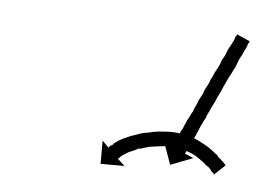

<svg xmlns="http://www.w3.org/2000/svg" viewBox="-30 -448 364 263"><g transform="rotate(5 152.5 -316.0)"><path d="M304 -403Q303 -402 302.5 -400.5Q302 -399 302 -398Q301 -396 300 -394Q299 -392 298 -390Q297 -387 295.5 -384.5Q294 -382 293 -380Q292 -377 290.5 -373.5Q289 -370 288 -367Q286 -364 284.5 -360.5Q283 -357 281 -354Q277 -345 274 -339Q273 -336 271 -332Q269 -328 267 -324Q266 -321 264 -317Q262 -313 260 -309Q259 -306 257 -302.5Q255 -299 254 -295Q252 -292 250.5 -288.5Q249 -285 247 -281Q246 -278 244.5 -275Q243 -272 242 -269Q241 -267 239.5 -264.5Q238 -262 237 -259Q236 -257 235 -255Q234 -253 233 -251Q233 -250 232 -248.5Q231 -247 231 -246Q230 -245 230 -244L242 -239L211 -227L200 -258L212 -253Q212 -253 213 -254Q213 -256 214 -257Q215 -258 215 -260Q216 -262 219 -267Q220 -270 221 -272.5Q222 -275 224 -278Q225 -281 226.5 -284Q228 -287 229 -290Q231 -293 232.5 -296.5Q234 -300 236 -303Q237 -307 239 -310.5Q241 -314 242 -318Q244 -322 246 -325.5Q248 -329 249 -333Q251 -337 253 -340.5Q255 -344 256 -348Q258 -351 259.5 -355Q261 -359 263 -362Q265 -366 266.5 -369Q268 -372 269 -376Q271 -379 272.5 -382Q274 -385 275 -388Q276 -391 277.5 -393.5Q279 -396 280 -398Q281 -400 282 -402Q283 -404 284 -406Q284 -407 284.5 -408.5Q285 -410 286 -411Q287 -413 287 -413L305 -405Q304 -404 304 -403ZM271 -221Q271 -221 271 -221Q271 -221 271 -221Q271 -221 271 -221Q271 -221 271 -221Q269 -222 267 -224Q267 -224 267 -224Q267 -224 268 -224Q268 -224 268 -224Q268 -224 268 -224Q265 -227 262 -230Q262 -230 262 -229.5Q262 -229 262 -229Q262 -229 262 -229Q262 -229 262 -229Q259 -232 254 -236Q254 -236 254 -236Q254 -236 254 -236Q255 -236 255 -235.5Q255 -235 255 -235Q250 -239 245 -242Q245 -242 245 -242Q245 -242 245 -242Q245 -242 245 -242Q245 -242 245 -242Q240 -245 234 -247Q234 -247 234 -247Q234 -247 234 -247Q234 -247 234 -247Q234 -247 234 -247Q228 -249 221 -251Q221 -251 221 -251Q221 -251 221 -251Q222 -251 222 -251Q222 -251 222 -251Q215 -252 208 -252Q208 -252 208 -252Q208 -252 208 -252Q208 -252 208.5 -252Q209 -252 209 -252Q201 -252 194 -251Q194 -251 194 -251Q194 -251 194 -251Q194 -251 194 -251Q194 -251 194 -251Q187 -250 180 -249Q180 -249 180 -249Q180 -249 180 -249Q180 -249 180 -249Q180 -249 180 -249Q173 -247 167 -245Q167 -245 167 -245Q167 -245 167 -245Q167 -245 167 -245.5Q167 -246 167 -246Q162 -243 157 -241Q157 -241 157 -241Q157 -241 157 -241Q157 -241 157 -241Q157 -241 157 -241Q152 -239 149 -237Q149 -237 149 -237Q149 -237 149 -237Q149 -237 149 -237Q149 -237 149 -237Q146 -235 143 -233Q143 -233 143 -233Q143 -233 143 -233Q143 -233 143 -233Q143 -233 143 -233Q142 -231 140 -230Q140 -230 140 -230Q140 -230 140 -230Q140 -230 140 -230Q140 -230 140 -230Q140 -230 139 -229L149 -220H116V-252L125 -243Q126 -244 126 -245Q126 -245 126 -245Q126 -245 126 -245Q126 -245 126 -245Q126 -245 126 -245Q128 -246 131 -248Q131 -248 131 -248Q131 -248 131 -248Q131 -249 131 -249Q131 -249 131 -249Q134 -251 138 -254Q138 -254 138 -254Q138 -254 138 -254Q138 -254 138 -254Q138 -254 138 -254Q143 -257 148 -259Q148 -259 148 -259Q148 -259 148 -259Q148 -259 148 -259Q148 -259 148 -259Q154 -262 161 -264Q161 -264 161 -264Q161 -264 161 -264Q161 -264 161 -264Q161 -264 161 -264Q168 -267 175 -268Q175 -268 175.5 -268Q176 -268 176 -268Q176 -268 176 -268Q176 -268 176 -268Q183 -270 191 -271Q191 -271 191.5 -271Q192 -271 192 -271Q192 -271 192 -271Q192 -271 192 -271Q200 -272 208 -272Q208 -272 208 -272Q208 -272 208 -272Q209 -272 209 -272Q209 -272 209 -272Q217 -272 225 -270Q225 -270 225 -270Q225 -270 225 -270Q225 -270 225.5 -270Q226 -270 226 -270Q233 -269 241 -266Q241 -266 241 -266Q241 -266 241 -266Q241 -266 241 -266Q241 -266 241 -266Q248 -263 255 -259Q255 -259 255 -259Q255 -259 255 -259Q255 -259 255 -259Q255 -259 255 -259Q261 -256 266 -252Q266 -252 266 -252Q266 -252 266 -252Q266 -252 266 -252Q266 -252 266 -252Q271 -248 275 -245Q275 -245 275 -244.5Q275 -244 275 -244Q275 -244 275 -244Q275 -244 275 -244Q279 -241 282 -238Q282 -238 282 -238Q282 -238 282 -238Q282 -238 282 -238Q282 -238 282 -238Q284 -236 286 -234Q286 -234 286 -234Q286 -234 286 -234Q286 -234 286 -234Q286 -234 286 -234Q286 -233 287 -233L272 -219Q271 -220 271 -221Z"/></g></svg>

Font: FRB American Cursive Just Arrows
Style: Italic
Weight: 400
Italic angle: -25°
Version: Version 2.0;Modular Font Editor K font №1